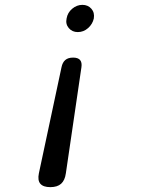

<svg xmlns="http://www.w3.org/2000/svg" viewBox="-20 -580 640 790"><path d="M233 -303Q237 -323 248.5 -333Q260 -343 281 -343Q301 -343 309.5 -333Q318 -323 315 -303L251 133Q247 162 231.5 176Q216 190 187 190Q158 190 146 176Q134 162 140 133ZM254 -504Q258 -528 277 -544Q296 -560 319 -560Q342 -560 356 -544Q370 -528 366 -504Q361 -481 342.5 -464.5Q324 -448 300 -448Q277 -448 263 -464.5Q249 -481 254 -504Z"/></svg>

Font: Maple Mono NL Light
Style: Italic
Weight: 300
Italic angle: -10°
Monospace: yes
Designer: subframe7536
Version: Version 7.000